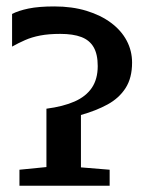

<svg xmlns="http://www.w3.org/2000/svg" viewBox="-20 -592 474 612"><path d="M42 0V-51L128 -59.5V-245.5Q181.5 -252.5 217.8 -268.5Q254 -284.5 272.8 -312.2Q291.5 -340 291.5 -381.5Q291.5 -419 278.5 -441.5Q265.5 -464 239.2 -474Q213 -484 172 -484Q135.5 -484 108.2 -478.8Q81 -473.5 60 -464.2Q39 -455 18.5 -443.5V-547.5Q38.5 -558 71 -564.8Q103.5 -571.5 153 -571.5Q210 -571.5 255.8 -557.5Q301.5 -543.5 334 -519.2Q366.5 -495 383.8 -462.5Q401 -430 401 -392.5Q401 -343.5 380.2 -311.2Q359.5 -279 322.8 -259Q286 -239 238 -225.5V-58.5L329.5 -51V0Z"/></svg>

Font: Merriweather Medium
Style: Regular
Weight: 500
Version: Version 2.100